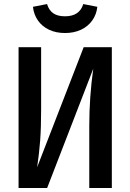

<svg xmlns="http://www.w3.org/2000/svg" viewBox="-20 -945 655 965"><path d="M73.3 0V-707.7H186.7V-394.9Q186.7 -302.6 181.8 -238.2Q176.9 -173.8 166.7 -104.6L400.5 -707.7H542.1V0H428.7V-311.8Q428.7 -456.4 448.7 -599.5L216.9 0ZM145.6 -910.8 216.4 -924.6Q226.2 -892.8 248.2 -877.9Q270.3 -863.1 306.7 -863.1Q380 -863.1 398.5 -924.6L469.2 -910.8Q465.1 -872.3 443.8 -842.3Q422.6 -812.3 387.2 -795.6Q351.8 -779 306.7 -779Q261.5 -779 226.4 -795.6Q191.3 -812.3 170.5 -842.3Q149.7 -872.3 145.6 -910.8Z"/></svg>

Font: Fira Code Fixed Medium
Style: Regular
Weight: 500
Monospace: yes
Designer: Carrois Corporate, Edenspiekermann AG, Nikita Prokopov
Foundry: Carrois Corporate, Edenspiekermann AG, Nikita Prokopov
Version: Version 5.002